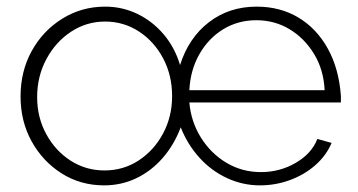

<svg xmlns="http://www.w3.org/2000/svg" viewBox="-20 -549 1080 579"><path d="M294 10Q223 10 166 -26Q109 -62 75.5 -122.5Q42 -183 42 -258Q42 -334 75.5 -395Q109 -456 167.5 -492.5Q226 -529 297 -529Q349 -529 394.5 -507Q440 -485 473.5 -445.5Q507 -406 523 -353Q549 -435 610 -482Q671 -529 754 -529Q825 -529 880 -496Q935 -463 968.5 -402.5Q1002 -342 1008 -260Q1008 -256 1008 -250Q1008 -244 1008 -240H551Q556 -182 586 -134Q616 -86 663 -58Q710 -30 767 -30Q824 -30 872 -58Q920 -86 937 -130L980 -118Q964 -80 931 -51Q898 -22 854.5 -6Q811 10 764 10Q712 10 664.5 -12Q617 -34 581 -74Q545 -114 525 -165Q505 -112 470.5 -72.5Q436 -33 391 -11.5Q346 10 294 10ZM295 -35Q352 -35 398 -65Q444 -95 471.5 -146Q499 -197 499 -259Q499 -322 472 -373Q445 -424 399 -454Q353 -484 297 -484Q241 -484 194.5 -453.5Q148 -423 120 -371Q92 -319 92 -256Q92 -195 119.5 -144.5Q147 -94 193 -64.5Q239 -35 295 -35ZM959 -277Q956 -339 927 -386.5Q898 -434 853 -461Q808 -488 753 -488Q698 -488 653.5 -461Q609 -434 581.5 -386Q554 -338 551 -277Z"/></svg>

Font: Raleway Thin Light
Style: Regular
Weight: 300
Version: Version 4.026